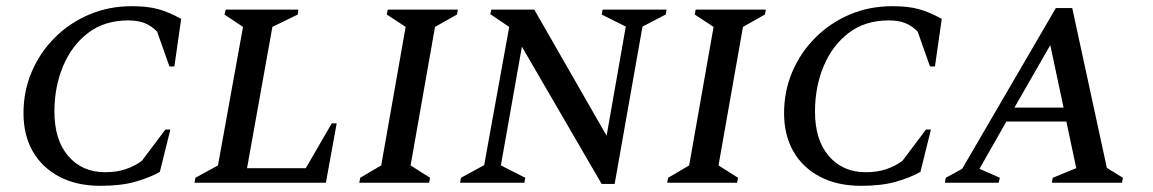

<svg xmlns="http://www.w3.org/2000/svg" viewBox="-20 -591 3730 621"><path d="M305 10Q228 10 172 -19.5Q116 -49 86 -101.5Q56 -154 56 -225Q56 -296 82.5 -358.5Q109 -421 157 -469Q205 -517 268.5 -544Q332 -571 406 -571Q457 -571 491.5 -561.5Q526 -552 566 -530L544 -376H528L488 -489Q469 -508 447.5 -516.5Q426 -525 395 -525Q318 -525 265 -484.5Q212 -444 184 -377Q156 -310 156 -230Q156 -138 201 -86Q246 -34 320 -34Q358 -34 387 -44Q416 -54 439 -71L515 -172H531L497 -35Q463 -16 417 -3Q371 10 305 10Z M609 0 612 -16 685 -56 766 -504 706 -544 710 -560H945L943 -544L861 -504L779 -47H969L1053 -192H1069L1034 0Z M1142 0 1145 -16 1213 -56 1292 -504 1231 -544 1234 -560H1461L1458 -544L1387 -504L1308 -56L1371 -16L1368 0Z M1468 0 1471 -16 1546 -57 1627 -504 1566 -545 1569 -560H1708L1942 -152L2004 -505L1926 -544L1929 -560H2136L2133 -544L2058 -505L1968 4H1926L1668 -440L1600 -56L1679 -16L1676 0Z M2138 0 2141 -16 2209 -56 2288 -504 2227 -544 2230 -560H2457L2454 -544L2383 -504L2304 -56L2367 -16L2364 0Z M2765 10Q2688 10 2632 -19.5Q2576 -49 2546 -101.5Q2516 -154 2516 -225Q2516 -296 2542.5 -358.5Q2569 -421 2617 -469Q2665 -517 2728.5 -544Q2792 -571 2866 -571Q2917 -571 2951.5 -561.5Q2986 -552 3026 -530L3004 -376H2988L2948 -489Q2929 -508 2907.5 -516.5Q2886 -525 2855 -525Q2778 -525 2725 -484.5Q2672 -444 2644 -377Q2616 -310 2616 -230Q2616 -138 2661 -86Q2706 -34 2780 -34Q2818 -34 2847 -44Q2876 -54 2899 -71L2975 -172H2991L2957 -35Q2923 -16 2877 -3Q2831 10 2765 10Z M3036 0 3039 -16 3092 -45 3395 -565H3448L3560 -48L3612 -16L3609 0H3382L3385 -16L3461 -47L3429 -198H3235L3148 -45L3214 -16L3210 0ZM3261 -243H3420L3377 -445Z"/></svg>

Font: Spectral SC Medium
Style: Italic
Weight: 500
Italic angle: -10°
Designer: Jean-Baptiste Levee
Foundry: Production Type
Version: Version 2.001